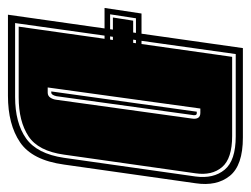

<svg xmlns="http://www.w3.org/2000/svg" viewBox="-137 -537 631 483"><g transform="rotate(90 178.5 -295.5)"><path d="M-26 0 58 -591H283Q353 -591 379.5 -558Q406 -525 398 -472L351 -141Q340 -61 295 -30.5Q250 0 178 0ZM-5 -18H181Q246 -18 285 -45.5Q324 -73 334 -141L381 -472Q387 -517 364 -545Q341 -573 280 -573H73ZM4 -27 80 -564H279Q336 -564 357.5 -538.5Q379 -513 373 -472L326 -141Q317 -76 279.5 -51.5Q242 -27 182 -27ZM157 -100H170Q178 -100 182.5 -106.5Q187 -113 188 -122L235 -461Q239 -484 221 -484H210ZM167 -109 218 -475H222Q229 -475 226 -462L179 -122Q176 -109 170 -109ZM-43 -243 -29 -336H185L171 -243ZM-27 -257H159L169 -322H-17ZM-19 -264 -11 -315H161L153 -264Z"/></g></svg>

Font: Alumni Sans Collegiate One SC
Style: Italic
Weight: 400
Italic angle: -8°
Designer: Robert E. Leuschke
Foundry: Robert E. Leuschke
Version: Version 1.100